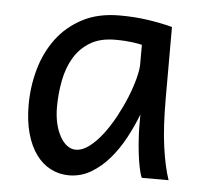

<svg xmlns="http://www.w3.org/2000/svg" viewBox="-43 -553 649 610"><g transform="rotate(5 281.0 -248.0)"><path d="M393.1 -420.9Q387.2 -422.4 379.9 -423.8Q372.6 -425.3 362.5 -426.5Q352.5 -427.7 339.1 -428.7Q325.7 -429.7 307.6 -429.7Q259.8 -429.7 227.8 -410.4Q195.8 -391.1 176.8 -359.1Q157.7 -327.1 149.7 -285.6Q141.6 -244.1 141.6 -200.2Q141.6 -171.9 147.2 -148.2Q152.8 -124.5 162.6 -107.2Q172.4 -89.8 185.1 -80.3Q197.8 -70.8 212.4 -70.8Q233.9 -70.8 255.6 -87.4Q277.3 -104 297.4 -130.1Q317.4 -156.2 335 -188.7Q352.5 -221.2 365.5 -253.2Q378.4 -285.2 385.7 -313.5Q393.1 -341.8 393.1 -358.9ZM429.7 0Q424.3 -11.7 420.2 -32.2Q416 -52.7 413.3 -75.9Q410.6 -99.1 409.2 -122.1Q407.7 -145 407.7 -161.1V-200.2Q393.1 -162.1 372.8 -124.3Q352.5 -86.4 326.4 -56.2Q300.3 -25.9 268.1 -6.8Q235.8 12.2 197.8 12.2Q167 12.2 140.1 -1.5Q113.3 -15.1 93.5 -42Q73.7 -68.8 62.5 -108.6Q51.3 -148.4 51.3 -200.2Q51.3 -258.3 66.9 -313.7Q82.5 -369.1 114.7 -412.4Q147 -455.6 196.8 -481.7Q246.6 -507.8 314.9 -507.8Q362.3 -507.8 404.3 -501.7Q446.3 -495.6 483.4 -485.8V-258.8Q483.4 -166.5 492.2 -103.8Q501 -41 515.1 0Z"/></g></svg>

Font: Andika Cyr
Style: Regular
Weight: 400
Designer: Victor Gaultney, Annie Olsen, Julie Remington, Don Collingsworth, Eric Hays, Becca Hirsbrunner
Foundry: SIL International
Version: Version 5.000